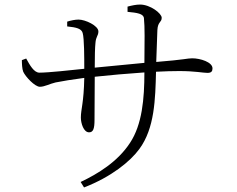

<svg xmlns="http://www.w3.org/2000/svg" viewBox="-20 -781 1040 843"><path d="M76 -517C76 -503 77 -478 82 -466C92 -444 133 -400 155 -400C176 -400 198 -413 224 -419C255 -425 296 -432 350 -439C348 -329 335 -301 335 -265C335 -240 347 -200 371 -200C389 -200 395 -215 395 -255L396 -444C461 -451 540 -458 614 -463C614 -347 604 -234 551 -154C497 -71 410 -18 334 18L349 42C468 -4 552 -72 592 -127C659 -218 662 -345 665 -466C703 -468 738 -469 767 -469C837 -469 871 -461 891 -461C908 -461 913 -468 913 -481C913 -508 860 -525 824 -525C802 -525 792 -519 666 -509L671 -649C673 -687 690 -682 690 -703C690 -722 640 -761 595 -761C578 -761 559 -757 540 -752V-729C582 -725 610 -721 612 -701C616 -663 615 -600 614 -505L396 -484C396 -532 397 -574 399 -591C401 -622 412 -623 412 -643C412 -668 355 -695 325 -695C310 -695 290 -691 275 -686V-665C316 -661 338 -655 343 -636C350 -612 350 -527 350 -479C292 -473 193 -462 153 -462C129 -462 111 -495 95 -524Z"/></svg>

Font: Noto Serif KR Light
Style: Regular
Weight: 300
Designer: Ryoko NISHIZUKA 西塚涼子 (kana & ideographs); Frank Grießhammer (Latin, Greek & Cyrillic); Wenlong ZHANG 张文龙 (bopomofo); San
Foundry: Adobe
Version: Version 2.001;hotconv 1.1.0;makeotfexe 2.6.0